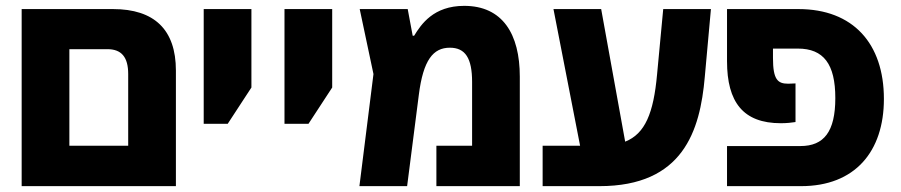

<svg xmlns="http://www.w3.org/2000/svg" viewBox="-20 -636 3078 656"><path d="M54 0H581V-395C581 -535 507 -605 366 -605H54ZM217 -138V-468H347C395 -468 418 -441 418 -383V-138Z M676 -213H758L839 -337V-605H676Z M952 -213H1034L1115 -337V-605H952Z M1566 -616C1461 -616 1419 -553 1395 -514H1390L1373 -605H1209L1256 -383L1208 0H1371L1411 -312C1426 -431 1460 -473 1517 -473C1570 -473 1593 -437 1593 -356V-138H1471V0H1756V-374C1756 -520 1697 -616 1566 -616Z M2388 -373 2409 -605H2246L2225 -382C2213 -249 2184 -179 2116 -152L2034 -605H1871L1962 -138H1834V0H2028C2314 0 2372 -189 2388 -373Z M2464 -427C2464 -287 2519 -215 2648 -215C2668 -215 2685 -217 2698 -219V-351C2690 -351 2683 -350 2673 -350C2637 -350 2621 -364 2621 -438V-470H2706C2794 -470 2834 -417 2834 -301C2834 -186 2795 -137 2715 -137H2464V0H2717C2901 0 3000 -118 3000 -298C3000 -487 2895 -605 2708 -605H2464Z"/></svg>

Font: Noto Sans Hebrew SemiCondensed Extra
Style: Regular
Weight: 800
Width: 4
Designer: Monotype Design Team
Foundry: Monotype Imaging Inc.
Version: Version 1.902